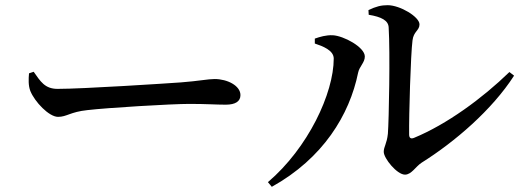

<svg xmlns="http://www.w3.org/2000/svg" viewBox="-20 -722 2020 741"><path d="M92 -439C90 -417 89 -392 97 -371C114 -329 169 -271 204 -271C238 -271 251 -290 317 -297C393 -306 641 -321 711 -321C778 -321 813 -318 851 -318C889 -318 908 -331 908 -355C908 -391 858 -417 808 -417C783 -417 745 -409 678 -404C623 -400 301 -379 202 -379C153 -379 136 -408 110 -445Z M1403 -665C1452 -657 1479 -643 1480 -616C1486 -520 1481 -258 1477 -206C1473 -167 1461 -156 1461 -136C1461 -111 1512 -48 1543 -48C1568 -48 1584 -79 1607 -94C1736 -175 1879 -298 1964 -430L1946 -444C1841 -342 1704 -242 1578 -190C1566 -185 1559 -189 1559 -203C1558 -276 1565 -513 1572 -566C1576 -601 1599 -604 1599 -628C1599 -657 1524 -702 1476 -702C1451 -702 1431 -697 1402 -683ZM1268 -496C1268 -362 1169 -151 1014 -19L1029 -1C1227 -111 1329 -279 1362 -441C1367 -466 1388 -480 1388 -504C1388 -540 1306 -584 1264 -586C1238 -587 1215 -580 1195 -573V-554C1225 -544 1268 -528 1268 -496Z"/></svg>

Font: Source Han Serif CN SemiBold
Style: Regular
Weight: 600
Designer: Ryoko NISHIZUKA 西塚涼子 (kana & ideographs); Frank Grießhammer (Latin, Greek & Cyrillic); Wenlong ZHANG 张文龙 (bopomofo); San
Foundry: Adobe Systems Incorporated
Version: Version 1.000;PS 1;hotconv 16.6.53;makeotf.lib2.5.65590